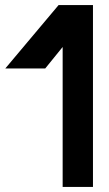

<svg xmlns="http://www.w3.org/2000/svg" viewBox="-20 -740 431 760"><path d="M348 0V-720H212L1 -469H159L228 -554V0Z"/></svg>

Font: Orbitron SemiBold
Style: Regular
Weight: 600
Designer: Matt McInerney
Foundry: The League of Moveable Type
Version: Version 2.001